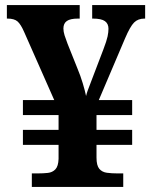

<svg xmlns="http://www.w3.org/2000/svg" viewBox="-20 -734 599 754"><path d="M105 0V-53H128Q150 -53 168 -55Q186 -57 197.5 -69Q209 -81 210 -110V-165H70V-224H210V-282H70V-341H193L75 -608Q62 -638 49.2 -649.5Q36.3 -661 9.8 -661H7V-714H293V-661H286Q256 -661 242.5 -651.5Q229 -642 229 -622Q229 -610 233.5 -595.5Q238 -581 245 -563L283 -468Q296 -437 305 -407Q314 -377 318 -357Q320 -366 324.1 -377.6Q328.2 -389.1 333.6 -402.6Q339 -416 344 -430L386 -540Q399 -574 402.5 -591Q406 -608 406 -621Q406 -641 392 -651Q378 -661 345 -661H342V-714H550V-661H547Q522 -661 506.5 -645.5Q491 -630 471 -583L368 -341H499V-282H359V-224H499V-165H359V-115Q359 -84 370 -71Q381 -58 400 -55.5Q419 -53 441 -53H464V0Z"/></svg>

Font: Noto Serif Armenian
Style: Regular
Weight: 400
Designer: Monotype Design Team
Foundry: Monotype Imaging Inc.
Version: Version 2.007